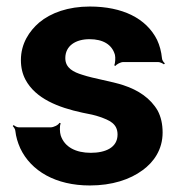

<svg xmlns="http://www.w3.org/2000/svg" viewBox="-20 -558 554 588"><path d="M258 -90C213 -90 178 -107 166 -143C163 -152 162 -173 166 -180L162 -182C159 -175 144 -168 135 -168H38C32 -168 25 -172 22 -175L19 -172C22 -169 27 -162 27 -157C29 -139 34 -122 42 -104C75 -34 151 10 255 10C323 10 378 -8 417 -37C450 -61 478 -99 478 -152C478 -178 473 -200 463 -219C441 -257 404 -282 358 -297C322 -309 268 -317 232 -329C206 -337 180 -349 180 -380C180 -418 212 -438 254 -438C295 -438 323 -422 332 -390C334 -382 333 -364 330 -358L333 -356C337 -361 349 -368 358 -368H464C470 -368 478 -364 482 -361L485 -364C481 -367 476 -374 476 -380C474 -400 469 -419 461 -436C428 -502 355 -538 255 -538C189 -538 136 -519 100 -489C70 -463 44 -425 44 -374C44 -351 49 -331 58 -314C89 -256 158 -229 232 -213C254 -209 272 -205 286 -200C314 -190 340 -180 340 -146C340 -106 303 -90 258 -90Z"/></svg>

Font: Asimov
Style: Edge
Weight: 500
Designer: Google
Version: Version 2.000980: 2014